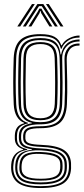

<svg xmlns="http://www.w3.org/2000/svg" viewBox="-20 -777 418 957"><path d="M183 160.2Q110.2 160.2 75.1 138.2Q40 116.2 35.8 68Q35 58.8 36 42.8Q40.2 -16.2 95.5 -30.5V-33.5Q56.8 -45 54 -82.5Q53.8 -86 53.9 -92.6Q54 -99.2 54 -103.2Q55 -126.8 65.6 -141.5Q76.2 -156.2 100.2 -162.5V-165.2Q78 -173 64.2 -196.1Q50.5 -219.2 48.5 -256.2Q45.8 -310.8 45.9 -366.8Q46 -422.8 48.2 -486.2Q50.8 -550.8 82.1 -578.8Q113.5 -606.8 181.5 -606.8Q228.5 -606.8 252.4 -593.1Q276.2 -579.5 285 -551H287.8Q299.5 -574.2 325.8 -587.2Q352 -600.2 376.5 -600V-589.8Q341 -589.8 317.8 -573.4Q294.5 -557 287 -534H283.5Q276 -566.5 252.5 -581.8Q229 -597 181.5 -597Q120.2 -597 91.4 -571.5Q62.5 -546 60.8 -486.8Q58.5 -421.5 58.2 -368Q58 -314.5 60.8 -257.5Q62.8 -216.5 78 -194Q93.2 -171.5 119.8 -164.8V-162Q89.8 -155.2 77.8 -141.6Q65.8 -128 64.8 -103.5Q64 -92 64.8 -82.2Q66 -62 77 -51.1Q88 -40.2 115.8 -33.2V-30.2Q80.5 -24.2 65 -7.4Q49.5 9.5 47 42.8Q46.2 50.2 45.9 55.2Q45.5 60.2 46.2 68Q50.2 110.8 81.5 130.9Q112.8 151 183 151Q255.2 151 287.8 130.4Q320.2 109.8 323.2 62.8Q324.2 49.5 322.8 35Q319.5 -5 287.1 -23.8Q254.8 -42.5 184.8 -45Q138 -46.8 118 -55.1Q98 -63.5 96 -82.2Q95.5 -86.2 95.4 -93.2Q95.2 -100.2 95.5 -103.5Q97.5 -128.5 117 -138.2Q136.5 -148 181.8 -147.8Q246.2 -147.5 272.9 -175.2Q299.5 -203 301.8 -258Q303.5 -298.8 303.8 -331.2Q304 -363.8 303.2 -398.9Q302.5 -434 301.5 -482.8Q300.8 -516.5 320.2 -538.6Q339.8 -560.8 376.5 -560.2V-550Q342.8 -550.5 327.2 -529.9Q311.8 -509.2 312.5 -479.2Q314 -419.5 315.1 -369.9Q316.2 -320.2 313.5 -257.5Q310.5 -193.5 279.8 -165.8Q249 -138 181.5 -138Q143.5 -138 125.5 -130.9Q107.5 -123.8 106.5 -102.2Q106.5 -101 106.4 -94.4Q106.2 -87.8 106.5 -84.8Q108.2 -68.5 126.4 -62.5Q144.5 -56.5 185 -55Q260.5 -52.2 295.6 -31.2Q330.8 -10.2 334 35.5Q334.8 49.2 334.2 62.8Q331.5 114 296 137.1Q260.5 160.2 183 160.2ZM183 142Q118.5 142 89 124.8Q59.5 107.5 56.2 68Q55.5 57 56.5 42.8Q59 8.5 78 -8.6Q97 -25.8 138.8 -30.5V-33.2Q106 -37.5 91.1 -48.9Q76.2 -60.2 74.5 -82.2Q74 -86.8 74 -93Q74 -99.2 74.2 -103.5Q76 -153.8 139 -162.5V-164.8Q108.8 -170.8 91.8 -193.1Q74.8 -215.5 72.8 -258Q70.5 -308.8 70.6 -364.8Q70.8 -420.8 72.8 -486.2Q74.5 -541.5 101.1 -564.4Q127.8 -587.2 181.5 -587.2Q231.2 -587.2 254.6 -568Q278 -548.8 281.8 -505.5H284.5Q291.2 -540.2 314.2 -560Q337.2 -579.8 376.5 -580.5V-570Q335.2 -570.5 312.1 -545.6Q289 -520.8 290 -485.2Q291.8 -418.2 291.9 -365.4Q292 -312.5 289.8 -258.2Q287.5 -205 262 -181.1Q236.5 -157.2 181.5 -157.2Q136.2 -157.5 111.9 -145.8Q87.5 -134 85.5 -104.8Q85 -99.8 85.1 -92.6Q85.2 -85.5 85.5 -82.5Q87.8 -57.8 111.6 -48.4Q135.5 -39 184.5 -37.2Q246.2 -34.8 278 -18Q309.8 -1.2 312.8 34.8Q313.2 42.2 313.5 48.1Q313.8 54 313.2 62.8Q310.8 106.5 278.9 124.2Q247 142 183 142ZM181.5 -168Q229.5 -168 252.6 -189.2Q275.8 -210.5 277.8 -258.2Q280 -314.8 279.6 -368.6Q279.2 -422.5 277 -487.8Q275.5 -536.8 251.8 -557Q228 -577.2 181.5 -577.2Q129.2 -577.2 107.6 -554.6Q86 -532 85 -486Q83.5 -421.2 83.2 -369.5Q83 -317.8 85 -256.2Q86.5 -210 110 -189Q133.5 -168 181.5 -168ZM181.5 -177.8Q137.8 -177.8 118 -197.4Q98.2 -217 97 -258Q95.5 -313 95.5 -367.5Q95.5 -422 97 -485.8Q98 -529.5 118.1 -548.4Q138.2 -567.2 181.5 -567.2Q223.5 -567.2 243.4 -548.5Q263.2 -529.8 264.8 -488Q267.2 -418 267.4 -365.4Q267.5 -312.8 265.2 -258.8Q263.5 -216.8 243.8 -197.2Q224 -177.8 181.5 -177.8ZM181.5 -187.5Q216.5 -187.5 234 -204.6Q251.5 -221.8 253 -259.5Q257 -357.2 252.5 -488Q251.2 -526 233.2 -541.8Q215.2 -557.5 181.5 -557.5Q145.8 -557.5 127.9 -541.1Q110 -524.8 109.2 -485.2Q107.8 -425.2 107.4 -370.8Q107 -316.2 109.2 -258.5Q110.5 -221.2 127.9 -204.4Q145.2 -187.5 181.5 -187.5ZM183 132.2Q245.8 132.2 273.1 115.5Q300.5 98.8 302 64.2Q302.8 49.8 301.5 35.2Q299.5 6.5 273.4 -9Q247.2 -24.5 184.2 -27.5Q125 -30.2 98 -13.5Q71 3.2 67.2 43Q66.5 49.5 66.2 55.2Q66 61 66.8 68.8Q69.8 102.8 97.2 117.5Q124.8 132.2 183 132.2ZM183 123.2Q128.2 123.2 103.8 110.4Q79.2 97.5 76.8 68Q76 59 77.5 42.5Q81 4 107.2 -8.8Q133.5 -21.5 185.2 -19.2Q239 -17 264 -4.1Q289 8.8 291.2 35.2Q292 45.2 291.9 50.6Q291.8 56 291.5 63Q289.2 95.2 264.1 109.2Q239 123.2 183 123.2ZM183 114Q232.8 114 255.4 102.2Q278 90.5 280 62.8Q281 48.8 279.8 35.2Q278.2 14 256.5 3.6Q234.8 -6.8 184 -9.8Q134.8 -12.8 112.6 0.4Q90.5 13.5 88 42.8Q86.8 55.2 87.8 68Q89.2 91.2 111.2 102.6Q133.2 114 183 114ZM66.2 -645 139.5 -756.8H153.5L80.5 -645ZM94.2 -645 166.5 -756.8H196L268.2 -645H254L201 -727.2L188.2 -746.5H174.5L161.5 -727L108.5 -645ZM282 -645 209 -756.8H223L296.2 -645ZM121.8 -645 168 -718.5 176.2 -734.2H186.5L194.8 -718.5L240.8 -645H226.5L185.5 -711.5L182.5 -722H180.2L177 -711.5L136.2 -645Z"/></svg>

Font: Big Shoulders Inline Text Light
Style: Regular
Weight: 300
Designer: Patric King
Foundry: XO Type Co
Version: Version 1.000